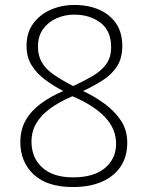

<svg xmlns="http://www.w3.org/2000/svg" viewBox="-20 -744 594 774"><path d="M274 10Q170 10 116 -40.5Q62 -91 62 -171Q62 -222 84 -260Q106 -298 145.5 -327Q185 -356 235 -377Q193 -399 159.5 -424.5Q126 -450 106.5 -482.5Q87 -515 87 -559Q87 -612 113.5 -648.5Q140 -685 184 -704.5Q228 -724 280 -724Q336 -724 379.5 -705Q423 -686 448 -649.5Q473 -613 473 -558Q473 -510 452 -477Q431 -444 395 -421Q359 -398 315 -377Q362 -355 402 -325.5Q442 -296 467.5 -258Q493 -220 493 -168Q493 -113 466.5 -73Q440 -33 391 -11.5Q342 10 274 10ZM275 -29Q358 -29 403 -66.5Q448 -104 448 -165Q448 -224 403.5 -271.5Q359 -319 272 -356Q218 -333 181.5 -306Q145 -279 126 -246.5Q107 -214 107 -173Q107 -108 150.5 -68.5Q194 -29 275 -29ZM275 -397Q318 -417 352.5 -437Q387 -457 407.5 -484.5Q428 -512 428 -554Q428 -620 385 -652.5Q342 -685 279 -685Q241 -685 207.5 -670Q174 -655 153.5 -626.5Q133 -598 133 -556Q133 -520 148.5 -493Q164 -466 195.5 -444Q227 -422 275 -397Z"/></svg>

Font: Noto Sans Oriya ExtraLight
Style: Regular
Weight: 250
Version: Version 2.003